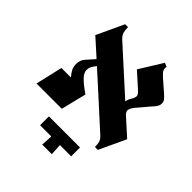

<svg xmlns="http://www.w3.org/2000/svg" viewBox="-222 -723 1074 1074"><g transform="rotate(45 315.0 -185.5)"><path d="M30 0 67 -160H142Q126 -179 117.5 -195Q109 -211 109 -235Q109 -265 127 -284.5Q145 -304 171 -334L71 -424L146 -585H169Q169 -561 173.5 -545Q178 -529 195 -513L452 -280Q455 -299 464.5 -313.5Q474 -328 476.5 -342Q479 -356 460 -373L371 -453L456 -590L479 -580Q475 -567 480 -555Q485 -543 505 -525L576 -463Q590 -450 597.5 -441Q605 -432 605 -415Q605 -396 586.5 -376Q568 -356 552 -336Q534 -314 517.5 -295.5Q501 -277 496.5 -260.5Q492 -244 509 -229L494 -242L609 -138L535 20H512Q512 -4 507.5 -19Q503 -34 481 -53L200 -308Q185 -289 179.5 -277.5Q174 -266 174 -251Q174 -230 197 -206Q220 -182 267 -150L230 0ZM209 81H455V151H366L370 219H294L298 151H209Z"/></g></svg>

Font: Bona Nova
Style: Bold
Weight: 700
Designer: Mateusz Machalski
Foundry: Capitalics
Version: Version 4.001; ttfautohint (v1.8.3)